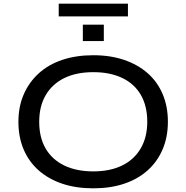

<svg xmlns="http://www.w3.org/2000/svg" viewBox="-20 -1014 1012 1043"><path d="M487 9Q393 9 318.5 -16Q244 -41 190.5 -88Q137 -135 108.5 -202Q80 -269 80 -352Q80 -435 109 -501.5Q138 -568 191 -616Q244 -664 319 -689Q394 -714 487 -714Q580 -714 654.5 -688.5Q729 -663 782 -616.5Q835 -570 863.5 -503Q892 -436 892 -353Q892 -270 863.5 -203Q835 -136 782 -88.5Q729 -41 654.5 -16Q580 9 487 9ZM487 -83Q578 -83 643.5 -115Q709 -147 744.5 -208Q780 -269 780 -353Q780 -438 745 -498.5Q710 -559 644 -590.5Q578 -622 487 -622Q395 -622 329.5 -590Q264 -558 228.5 -497.5Q193 -437 193 -352Q193 -267 228 -207Q263 -147 329 -115Q395 -83 487 -83ZM299 -925V-994H675V-925ZM430 -791V-880H544V-791Z"/></svg>

Font: Nunito Sans 10pt Expanded Medium
Style: Regular
Weight: 500
Width: 7
Designer: Vernon Adams
Foundry: Vernon Adams
Version: Version 3.101;gftools[0.9.27]